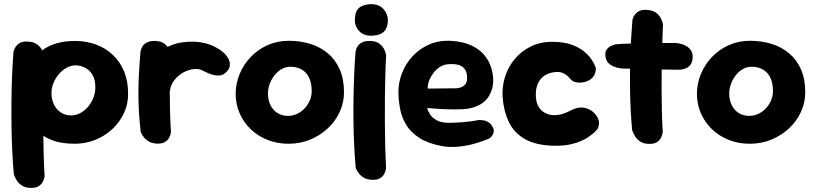

<svg xmlns="http://www.w3.org/2000/svg" viewBox="-20 -698 3964 932"><path d="M342.5 -0.2Q273.2 -0.2 225.9 -20.2Q178.5 -40.2 150.9 -74.6Q123.2 -109 110.9 -153.6Q98.5 -198.2 98.5 -248.2Q98.5 -308.8 114.8 -356Q131 -403.2 162.8 -435.1Q194.5 -467 241.2 -483.5Q288 -500 348.2 -499.2Q401.8 -498.5 447.6 -481.2Q493.5 -464 528.1 -431.2Q562.8 -398.5 582.2 -351.5Q601.8 -304.5 601.8 -244Q602.5 -194 582.1 -149.9Q561.8 -105.8 526 -72.1Q490.2 -38.5 443.1 -19.4Q396 -0.2 342.5 -0.2ZM131.2 214.2Q105.5 214.2 89 204.2Q72.5 194.2 63.5 180.9Q54.5 167.5 50.9 157.5Q47.2 147.5 47.2 147.5Q43.2 104.5 40 46Q36.8 -12.5 35.9 -77.8Q35 -143 35.6 -209.6Q36.2 -276.2 38.9 -337.2Q41.5 -398.2 45.5 -446.2Q45.5 -446.2 47.9 -454.5Q50.2 -462.8 57.9 -473.4Q65.5 -484 79.9 -491.1Q94.2 -498.2 118.8 -496Q144.8 -493.8 159.8 -482.8Q174.8 -471.8 182 -458.5Q189.2 -445.2 191.6 -435.4Q194 -425.5 194 -425.5Q192.2 -386.8 191 -331.4Q189.8 -276 189.2 -211.8Q188.8 -147.5 189.6 -81.2Q190.5 -15 192 46.5Q193.5 108 196.5 157Q196.5 157 194.9 165.6Q193.2 174.2 187.1 185.6Q181 197 167.9 205.6Q154.8 214.2 131.2 214.2ZM325 -137.8Q349 -137.8 370.5 -149.5Q392 -161.2 408 -180.5Q424 -199.8 433.4 -223.9Q442.8 -248 442.8 -272.8Q442.8 -313 427.9 -336.5Q413 -360 390.9 -370.4Q368.8 -380.8 346.5 -380.8Q324.8 -380.8 304 -369.5Q283.2 -358.2 266.6 -339.1Q250 -320 239.9 -296Q229.8 -272 229.8 -245.8Q229.8 -216.2 241.4 -191.6Q253 -167 274.6 -152.4Q296.2 -137.8 325 -137.8Z M729.8 -69.8Q709.8 -68 698.6 -80.6Q687.5 -93.2 682.8 -110.6Q678 -128 676.9 -141.6Q675.8 -155.2 675.8 -155.2Q669.5 -182 667.2 -197.2Q665 -212.5 665.6 -222.1Q666.2 -231.8 667.4 -241.1Q668.5 -250.5 668.8 -265.2Q672.8 -324.2 695.6 -370.1Q718.5 -416 756.5 -446Q794.5 -476 841 -488.2Q895.8 -499.2 939.2 -494.5Q982.8 -489.8 1015.2 -474.5Q1047.8 -459.2 1069 -439.2Q1069 -439.2 1074.1 -433.8Q1079.2 -428.2 1085.6 -418.6Q1092 -409 1094.8 -396.6Q1097.5 -384.2 1093.6 -371Q1089.8 -357.8 1074 -344Q1060.2 -331.5 1041.5 -331.4Q1022.8 -331.2 1005.8 -337.1Q988.8 -343 977.2 -348.8Q965.8 -354.5 965.8 -354.5Q949.5 -364.5 923.6 -362.8Q897.8 -361 871 -347Q844.8 -332 826.8 -309.4Q808.8 -286.8 804.5 -256.5Q802.2 -233.8 800.5 -216.2Q798.8 -198.8 797.9 -183.8Q797 -168.8 797.1 -152.2Q797.2 -135.8 798.2 -114Q798.2 -114 793.1 -104Q788 -94 773.2 -83.6Q758.5 -73.2 729.8 -69.8ZM739.2 -1Q717.2 -2.5 702.6 -11Q688 -19.5 679 -30.9Q670 -42.2 666.4 -50.4Q662.8 -58.5 662.8 -58.5Q656.8 -112.5 654.2 -158Q651.8 -203.5 651.8 -246.9Q651.8 -290.2 654.4 -338.8Q657 -387.2 662 -447.5Q662 -447.5 664 -455.6Q666 -463.8 672.5 -474.1Q679 -484.5 693.8 -492.2Q708.5 -500 733 -499.2Q759.8 -498.5 775.1 -487.9Q790.5 -477.2 798.1 -463.6Q805.8 -450 808.1 -439.8Q810.5 -429.5 810.5 -429.5Q807.2 -380.8 805.6 -338Q804 -295.2 804 -252.5Q804 -209.8 805.2 -162.2Q806.5 -114.8 809.8 -57.5Q809.8 -57.5 808.1 -48.5Q806.5 -39.5 800 -27.8Q793.5 -16 779.2 -7.8Q765 0.5 739.2 -1Z M1380.8 -0.2Q1325 -0.2 1278 -19.1Q1231 -38 1196.6 -71.2Q1162.2 -104.5 1143.1 -148.4Q1124 -192.3 1124 -242.2Q1124 -292.2 1143.2 -338.8Q1162.5 -385.2 1197.2 -421.6Q1232 -458 1279.1 -479Q1326.2 -500 1382 -500Q1437.8 -500 1486.2 -485Q1534.8 -470 1571.6 -439.1Q1608.5 -408.2 1629.1 -361.2Q1649.8 -314.1 1649.8 -250.1Q1649.8 -200 1629 -154.8Q1608.2 -109.5 1571 -74.8Q1533.8 -40 1485.1 -20.1Q1436.5 -0.2 1380.8 -0.2ZM1378.1 -135.5Q1400.8 -135.5 1421.5 -145Q1442.2 -154.5 1458.2 -171.5Q1474.2 -188.5 1483.6 -209.9Q1493 -231.4 1493 -255.5Q1493 -296.5 1479.6 -322.6Q1466.2 -348.8 1443 -361.4Q1419.8 -374 1389.3 -374Q1366.8 -374 1347.1 -362.8Q1327.5 -351.5 1312.8 -332.8Q1298 -314 1289.4 -291.1Q1280.8 -268.2 1280.8 -244.3Q1280.8 -212.4 1292.8 -187.8Q1304.8 -163.2 1326.8 -149.4Q1348.8 -135.5 1378.1 -135.5Z M1783.2 174.8Q1761.2 173.2 1746.6 164.8Q1732 156.2 1723 144.9Q1714 133.5 1710.4 125.4Q1706.8 117.2 1706.8 117.2Q1702.8 74 1699.8 18.9Q1696.8 -36.2 1695.9 -97.6Q1695 -159 1696 -220.9Q1697 -282.8 1699.5 -341Q1702 -399.2 1706 -447.5Q1706 -447.5 1708 -455.6Q1710 -463.8 1716.5 -474.1Q1723 -484.5 1737.8 -492.2Q1752.5 -500 1777 -499.2Q1803.8 -498.5 1819.1 -487.9Q1834.5 -477.2 1842.1 -463.6Q1849.8 -450 1852.1 -439.8Q1854.5 -429.5 1854.5 -429.5Q1852 -391 1850.5 -338Q1849 -285 1848.5 -225.1Q1848 -165.2 1848.2 -103.4Q1848.5 -41.5 1850 15.4Q1851.5 72.2 1853.8 118.2Q1853.8 118.2 1852.1 127.2Q1850.5 136.2 1844 148Q1837.5 159.8 1823.2 168Q1809 176.2 1783.2 174.8ZM1783 -524.8Q1745.8 -524 1724.1 -546.4Q1702.5 -568.8 1702.5 -600Q1702.5 -643.2 1723.8 -660.5Q1745 -677.8 1782.2 -677.8Q1819.5 -677.8 1841.1 -654.5Q1862.8 -631.2 1862.8 -600Q1862.8 -579.8 1856 -562.8Q1849.2 -545.8 1831.9 -535.6Q1814.5 -525.5 1783 -524.8Z M2123.5 10.8Q2057.5 -1.8 2016.4 -28.1Q1975.2 -54.5 1953.1 -90.1Q1931 -125.8 1922.9 -166.1Q1914.8 -206.5 1914 -246.5Q1913.2 -296.2 1931.4 -343Q1949.5 -389.8 1983.9 -426.4Q2018.2 -463 2066.2 -483.2Q2114.2 -503.5 2172.2 -499.5Q2231.2 -495.5 2270.1 -476.6Q2309 -457.8 2331.5 -430.1Q2354 -402.5 2363.8 -371.2Q2373.5 -340 2374.2 -311.2Q2374.8 -263.2 2349.1 -225.2Q2323.5 -187.2 2264 -172.8Q2248 -169 2226.4 -167.9Q2204.8 -166.8 2181.1 -166.8Q2157.5 -166.8 2134.8 -168Q2112 -169.2 2093.9 -170.6Q2075.8 -172 2064.6 -172.9Q2053.5 -173.8 2053.5 -173.8Q2057 -159.5 2067.8 -142.6Q2078.5 -125.8 2100.1 -114Q2121.8 -102.2 2157 -101.8Q2195.2 -102.5 2222.5 -104.6Q2249.8 -106.8 2267.2 -109.1Q2284.8 -111.5 2292.8 -113.4Q2300.8 -115.2 2300.8 -115.2Q2300.8 -115.2 2307.9 -115.4Q2315 -115.5 2326.2 -114Q2337.5 -112.5 2349 -106.1Q2360.5 -99.8 2368.5 -86.5Q2378 -72.2 2376.9 -61.1Q2375.8 -50 2370.6 -41.9Q2365.5 -33.8 2360.1 -29.8Q2354.8 -25.8 2354.8 -25.8Q2354.8 -25.8 2334 -17.4Q2313.2 -9 2279.4 0.4Q2245.5 9.8 2204.6 14Q2163.8 18.2 2123.5 10.8ZM2057 -268 2197 -269.5Q2197 -269.5 2202 -270.2Q2207 -271 2214.9 -273.2Q2222.8 -275.5 2230.2 -280.8Q2237.8 -286 2242.6 -295.2Q2247.5 -304.5 2247.5 -319Q2247.5 -342.5 2238.8 -358.4Q2230 -374.2 2210.1 -381.5Q2190.2 -388.8 2154.8 -386.2Q2131.8 -384.8 2113 -371.6Q2094.2 -358.5 2080.9 -339.5Q2067.5 -320.5 2061.1 -301Q2054.8 -281.5 2057 -268Z M2655 9Q2573 4.8 2523 -25.8Q2473 -56.2 2449 -107.8Q2425 -159.2 2420 -224.2Q2416 -276.2 2431.5 -325.1Q2447 -374 2479.5 -412.5Q2512 -451 2559 -473.5Q2606 -496 2666 -495Q2718.5 -494.2 2754.6 -481.1Q2790.8 -468 2814.2 -449Q2837.8 -430 2850.2 -411Q2862.8 -392 2867.8 -379.4Q2872.8 -366.8 2872.8 -366.8Q2872.8 -366.8 2872.1 -357.8Q2871.5 -348.8 2865.9 -335.6Q2860.2 -322.5 2844.2 -311.2Q2831.5 -302.8 2813.2 -299Q2795 -295.2 2778 -298.2Q2761 -301.2 2752.8 -311Q2751.2 -311 2746.4 -317.2Q2741.5 -323.5 2733 -331Q2724.5 -338.5 2711 -344.1Q2697.5 -349.8 2679 -348.5Q2654.2 -346.5 2635.9 -338Q2617.5 -329.5 2605.1 -314.9Q2592.8 -300.2 2586.8 -281.2Q2580.8 -262.2 2581 -240Q2580.5 -207 2591.5 -185.2Q2602.5 -163.5 2621.5 -152.4Q2640.5 -141.2 2663.2 -139Q2681.8 -138 2699 -142Q2716.2 -146 2731.1 -152.6Q2746 -159.2 2756.1 -164.5Q2766.2 -169.8 2770 -170.5Q2795.5 -178.8 2815.2 -175Q2835 -171.2 2849.9 -161.4Q2864.8 -151.5 2873.2 -139Q2887 -120.8 2887.5 -105.6Q2888 -90.5 2884.5 -81.4Q2881 -72.2 2881 -72.2Q2881 -72.2 2868.6 -59Q2856.2 -45.8 2829.5 -28.6Q2802.8 -11.5 2759.9 0.2Q2717 12 2655 9Z M3132.6 0.5Q3106.8 0.5 3090.3 -9.5Q3073.8 -19.5 3064.8 -33.1Q3055.8 -46.7 3052.2 -56.7Q3048.5 -66.8 3048.5 -66.8Q3044.5 -109.8 3041.6 -161.9Q3038.8 -214 3038.1 -270.5Q3037.5 -327 3038.6 -384.4Q3039.8 -441.8 3042.8 -496.9Q3045.8 -552 3049.8 -601Q3049.8 -601 3052.1 -609.1Q3054.5 -617.2 3062.1 -627.6Q3069.8 -638 3084.1 -645Q3098.5 -652 3122.9 -649.8Q3149 -647.5 3164 -636.5Q3179 -625.5 3186.2 -612.3Q3193.4 -599.1 3195.8 -589.2Q3198.2 -579.2 3198.2 -579.2Q3196.5 -540.8 3194.9 -491.2Q3193.2 -441.8 3192.2 -386.6Q3191.2 -331.5 3191.4 -274.1Q3191.5 -216.8 3192.8 -161.2Q3194 -105.8 3197 -56.8Q3197 -56.8 3195.4 -48.2Q3193.7 -39.6 3188 -28.1Q3182.2 -16.7 3169.1 -8.1Q3156 0.5 3132.6 0.5ZM3273 -359.5Q3194 -360.2 3123.8 -362.4Q3053.5 -364.5 2998.2 -365.5Q2998.2 -365.5 2987.2 -367.1Q2976.2 -368.8 2960.7 -374.5Q2945.2 -380.2 2933.1 -392.4Q2921 -404.5 2918.8 -425.5Q2916.5 -444 2923.6 -455.2Q2930.8 -466.5 2941.5 -472.4Q2952.2 -478.2 2960.5 -480.6Q2968.8 -483 2968.8 -483Q2976.8 -484.2 2998.7 -485.1Q3020.6 -486 3051.6 -486.9Q3082.5 -487.8 3118.4 -488.2Q3154.2 -488.8 3190.2 -489.1Q3226.2 -489.5 3258.2 -489.5Q3258.2 -489.5 3267 -488.5Q3275.8 -487.5 3288.5 -484.1Q3301.2 -480.8 3313.8 -473Q3326.2 -465.2 3334.6 -452.4Q3343 -439.5 3342.2 -419.5Q3341.5 -395.5 3330.6 -382.5Q3319.8 -369.5 3306.5 -365Q3293.2 -360.5 3283.1 -360Q3273 -359.5 3273 -359.5Z M3619.8 -0.2Q3564 -0.2 3517 -19.1Q3470 -38 3435.6 -71.2Q3401.2 -104.5 3382.1 -148.4Q3363 -192.3 3363 -242.2Q3363 -292.2 3382.2 -338.8Q3401.5 -385.2 3436.2 -421.6Q3471 -458 3518.1 -479Q3565.2 -500 3621 -500Q3676.8 -500 3725.2 -485Q3773.8 -470 3810.6 -439.1Q3847.5 -408.2 3868.1 -361.2Q3888.8 -314.1 3888.8 -250.1Q3888.8 -200 3868 -154.8Q3847.2 -109.5 3810 -74.8Q3772.8 -40 3724.1 -20.1Q3675.5 -0.2 3619.8 -0.2ZM3617.1 -135.5Q3639.8 -135.5 3660.5 -145Q3681.2 -154.5 3697.2 -171.5Q3713.2 -188.5 3722.6 -209.9Q3732 -231.4 3732 -255.5Q3732 -296.5 3718.6 -322.6Q3705.2 -348.8 3682 -361.4Q3658.8 -374 3628.3 -374Q3605.8 -374 3586.1 -362.8Q3566.5 -351.5 3551.8 -332.8Q3537 -314 3528.4 -291.1Q3519.8 -268.2 3519.8 -244.3Q3519.8 -212.4 3531.8 -187.8Q3543.8 -163.2 3565.8 -149.4Q3587.8 -135.5 3617.1 -135.5Z"/></svg>

Font: Sour Gummy Black
Style: Regular
Weight: 900
Version: Version 1.000